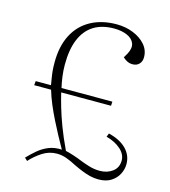

<svg xmlns="http://www.w3.org/2000/svg" viewBox="-112 -828 826 934"><g transform="rotate(15 301.0 -360.5)"><path d="M97 4Q119 -19 142 -38.5Q165 -58 194 -70Q223 -82 260 -80Q244 -108 226.5 -140.5Q209 -173 191.5 -208Q174 -243 159 -278.5Q144 -314 134 -348H49L51 -369H128Q125 -388 122 -405.5Q119 -423 117.5 -440.5Q116 -458 116 -481Q116 -562 145.5 -619.5Q175 -677 230.5 -707.5Q286 -738 361 -738Q406 -738 444.5 -722.5Q483 -707 506.5 -680Q530 -653 530 -617Q530 -596 517.5 -583Q505 -570 485 -570Q469 -570 456.5 -576.5Q444 -583 435 -592L448 -614Q465 -646 456 -668.5Q447 -691 419.5 -703Q392 -715 354 -715Q293 -715 251.5 -689Q210 -663 188.5 -611.5Q167 -560 167 -484Q167 -454 171 -424Q175 -394 181 -369H437L436 -348H185Q192 -318 203.5 -278.5Q215 -239 233.5 -189.5Q252 -140 281 -79Q296 -76 320.5 -68Q345 -60 359 -54Q381 -45 408.5 -36.5Q436 -28 464 -28Q502 -28 528.5 -48Q555 -68 555 -104Q555 -135 527 -160Q499 -185 454 -197L461 -215Q519 -201 550.5 -169Q582 -137 582 -93Q582 -67 569.5 -42.5Q557 -18 532 -2Q507 14 469 14Q447 14 426.5 9Q406 4 385 -4.5Q364 -13 341 -24Q317 -37 292.5 -46Q268 -55 243 -55Q204 -55 170.5 -33.5Q137 -12 111 17Z"/></g></svg>

Font: Literata 60pt ExtraLight
Style: Italic
Weight: 250
Italic angle: -2°
Designer: Latin by Veronika Burian and Jose Scaglione. Greek by Irene Vlachou. Cyrillic by Vera Evstafieva
Foundry: TypeTogether
Version: Version 3.103;gftools[0.9.29]